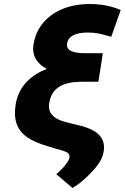

<svg xmlns="http://www.w3.org/2000/svg" viewBox="-20 -741 621 956"><path d="M58 -221C33 -65 143 -35 256 -1L286 7C313 15 329 24 326 42C325 51 320 61 311 73C302 86 290 100 272 116L260 126L341 195L349 190C382 170 413 141 440 112C462 88 490 55 496 14C500 -5 498 -22 493 -38C474 -88 421 -105 365 -119L320 -130C263 -143 215 -167 225 -228C237 -305 296 -334 387 -334H470L492 -476H405C346 -476 308 -488 314 -524C320 -563 359 -579 418 -579C460 -579 488 -571 522 -561L534 -558L581 -691L572 -695C531 -711 485 -721 425 -721C388 -721 352 -716 322 -707C239 -683 163 -623 147 -520C137 -458 170 -421 213 -398C136 -368 73 -313 58 -221Z"/></svg>

Font: Asimov Pro
Style: UltObl
Weight: 900
Designer: Google
Version: Version 2.000980; 2014